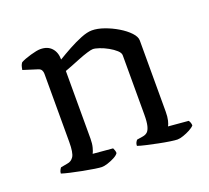

<svg xmlns="http://www.w3.org/2000/svg" viewBox="-93 -614 791 728"><g transform="rotate(-20 302.5 -250.0)"><path d="M202 0Q195 0 174.5 -3Q154 -6 128.5 -11Q103 -16 81 -21Q59 -26 47 -30Q47 -37 50.5 -43.5Q54 -50 56 -52L83 -57Q99 -59 108.5 -73.5Q118 -88 118 -132V-407Q118 -415 114.5 -421.5Q111 -428 101 -431L44 -449Q46 -461 48 -466.5Q50 -472 54 -477Q69 -485 95 -492.5Q121 -500 135 -500Q164 -500 180 -482.5Q196 -465 196 -436Q219 -450 245.5 -464.5Q272 -479 298 -489.5Q324 -500 343 -500Q365 -500 392 -490.5Q419 -481 444 -466Q469 -451 485 -434Q501 -417 501 -402V-115Q501 -94 497.5 -79.5Q494 -65 490 -59L571 -52Q574 -48 576 -42.5Q578 -37 578 -31Q572 -24 559 -17Q546 -10 531.5 -5Q517 0 507 0Q499 0 478.5 -3Q458 -6 433.5 -11Q409 -16 387 -21Q365 -26 354 -30Q354 -38 357 -43.5Q360 -49 363 -52L388 -56Q399 -58 406 -64.5Q413 -71 417 -87Q421 -103 421 -132V-371Q421 -381 409.5 -391.5Q398 -402 381 -411.5Q364 -421 347.5 -426.5Q331 -432 322 -432Q315 -432 298.5 -427Q282 -422 262 -414Q242 -406 224.5 -399Q207 -392 198 -389V-116Q198 -96 194 -81Q190 -66 186 -59L266 -52Q268 -48 270 -42.5Q272 -37 272 -31Q267 -23 253.5 -16Q240 -9 226 -4.5Q212 0 202 0Z"/></g></svg>

Font: Texturina 12pt Light
Style: Regular
Weight: 300
Designer: Guillermo Torres Carreño
Foundry: Omnibus-Type
Version: Version 1.002